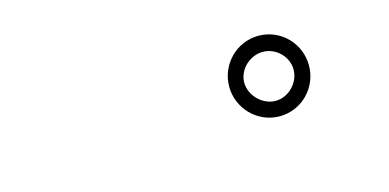

<svg xmlns="http://www.w3.org/2000/svg" viewBox="-37 -901 1074 530"><g transform="rotate(-15 500.0 -636.0)"><path d="M599 -636C599 -573 650 -521 713 -521C777 -521 827 -573 827 -636C827 -699 777 -751 713 -751C650 -751 599 -699 599 -636ZM642 -636C642 -673 676 -705 713 -705C751 -705 783 -673 783 -636C783 -599 751 -565 713 -565C676 -565 642 -599 642 -636Z"/></g></svg>

Font: GenEiGothic-pro-Regular
Style: Regular
Weight: 400
Designer: Ryoko NISHIZUKA (kana & ideographs); Paul D. Hunt (Latin, Greek & Cyrillic); Wenlong ZHANG (bopomofo); Sandoll Communica
Foundry: Adobe Systems Incorporated; o_tamon
Version: Version 1.000.140830